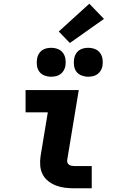

<svg xmlns="http://www.w3.org/2000/svg" viewBox="-20 -1016 640 1036"><path d="M382 0Q356 0 330.5 -3Q305 -6 282 -15Q259 -24 240 -39Q221 -54 210 -75.5Q199 -97 197 -123Q195 -149 199 -174L238 -410H118V-530H405L343 -155Q341 -147 343.5 -139.5Q346 -132 352 -127.5Q358 -123 366 -121.5Q374 -120 382 -120H475V0ZM456 -602Q438 -602 420.5 -608.5Q403 -615 392.5 -629Q382 -643 379.5 -661.5Q377 -680 380 -699Q382 -712 388.5 -724Q395 -736 406 -744Q417 -752 430 -755Q443 -758 456 -758Q475 -758 492 -751.5Q509 -745 519.5 -731Q530 -717 533 -698.5Q536 -680 533 -661Q531 -648 524 -636Q517 -624 506 -616Q495 -608 482 -605Q469 -602 456 -602ZM256 -602Q238 -602 220.5 -608.5Q203 -615 192.5 -629Q182 -643 179.5 -661.5Q177 -680 180 -699Q182 -712 188.5 -724Q195 -736 206 -744Q217 -752 230 -755Q243 -758 256 -758Q275 -758 292 -751.5Q309 -745 319.5 -731Q330 -717 333 -698.5Q336 -680 333 -661Q331 -648 324 -636Q317 -624 306 -616Q295 -608 282 -605Q269 -602 256 -602ZM357 -784 297 -846 462 -996 541 -914Z"/></svg>

Font: Iosevka Curly Slab HvExObl
Style: Regular
Weight: 900
Width: 7
Italic angle: -9°
Monospace: yes
Designer: Belleve Invis
Foundry: Belleve Invis
Version: Version 11.1.0; ttfautohint (v1.8.3)